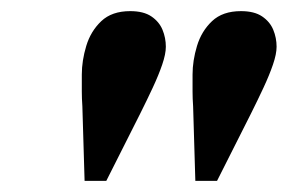

<svg xmlns="http://www.w3.org/2000/svg" viewBox="-20 -770 517 345"><path d="M132 -445 128 -579Q127 -593 127 -605.5Q127 -618 127 -636Q127 -661 135 -687.5Q143 -714 162 -732Q181 -750 214 -750Q238 -750 252 -740.5Q266 -731 272 -716.5Q278 -702 278 -686Q278 -673 271.5 -654Q265 -635 254.5 -612.5Q244 -590 232 -566L171 -445ZM331 -445 327 -579Q326 -593 326 -605.5Q326 -618 326 -636Q326 -661 334 -687.5Q342 -714 361 -732Q380 -750 413 -750Q437 -750 451 -740.5Q465 -731 471 -716.5Q477 -702 477 -686Q477 -673 470.5 -654Q464 -635 453.5 -612.5Q443 -590 431 -566L370 -445Z"/></svg>

Font: Instrument Sans Condensed
Style: Bold Italic
Weight: 700
Width: 3
Italic angle: -13°
Designer: Rodrigo Fuenzalida
Foundry: fragTYPE
Version: Version 1.000;gftools[0.9.28]